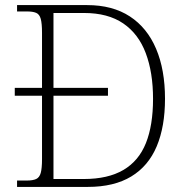

<svg xmlns="http://www.w3.org/2000/svg" viewBox="-20 -734 728 754"><path d="M47 0V-25H85Q109 -25 122 -31Q135 -37 140 -55Q145 -73 145 -109V-358H38V-389H145V-605Q145 -642 140 -660Q135 -678 122 -683.5Q109 -689 87 -689H47V-714H322Q422 -714 490 -669.5Q558 -625 593 -542.5Q628 -460 628 -346Q628 -237 595.5 -159.5Q563 -82 495.5 -41Q428 0 325 0ZM309 -31Q404 -31 464.5 -66.5Q525 -102 553 -172Q581 -242 581 -346Q581 -449 552.5 -525Q524 -601 464 -642Q404 -683 310 -683H190V-389H404V-358H190V-31Z"/></svg>

Font: Noto Rashi Hebrew ExtraLight
Style: Regular
Weight: 250
Version: Version 1.006